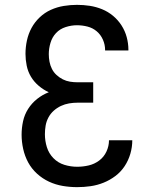

<svg xmlns="http://www.w3.org/2000/svg" viewBox="-20 -763 640 791"><path d="M298 8Q268 8 238.5 3Q209 -2 182 -14.5Q155 -27 132.5 -47.5Q110 -68 96 -94Q82 -120 75.5 -149.5Q69 -179 69 -208Q69 -236 75 -263.5Q81 -291 96 -314.5Q111 -338 133 -355.5Q155 -373 181 -383Q159 -393 139.5 -409.5Q120 -426 107.5 -447Q95 -468 90 -492.5Q85 -517 85 -541Q85 -569 91 -596.5Q97 -624 110 -648Q123 -672 143.5 -691.5Q164 -711 189.5 -722.5Q215 -734 242.5 -738.5Q270 -743 297 -743Q324 -743 350 -739Q376 -735 400.5 -725Q425 -715 445.5 -698Q466 -681 480.5 -658.5Q495 -636 502 -610Q509 -584 509 -558V-555H413V-557Q413 -579 404 -599.5Q395 -620 378.5 -634Q362 -648 340.5 -653.5Q319 -659 297 -659Q274 -659 250.5 -651.5Q227 -644 211 -627Q195 -610 188 -586.5Q181 -563 181 -540Q181 -524 184 -508.5Q187 -493 194 -479Q201 -465 213 -454Q225 -443 239 -436Q253 -429 268.5 -426.5Q284 -424 300 -424H364V-340H300Q282 -340 264.5 -337Q247 -334 231 -326.5Q215 -319 201.5 -307Q188 -295 179.5 -279Q171 -263 168 -245.5Q165 -228 165 -210Q165 -183 173 -157Q181 -131 200 -111.5Q219 -92 245 -84Q271 -76 298 -76Q322 -76 345.5 -81.5Q369 -87 388.5 -101.5Q408 -116 418.5 -138.5Q429 -161 429 -185H525Q525 -157 517 -129.5Q509 -102 493.5 -78.5Q478 -55 455.5 -38Q433 -21 407 -10.5Q381 0 353.5 4Q326 8 298 8Z"/></svg>

Font: Iosevka Aile Medium
Style: Regular
Weight: 500
Designer: Belleve Invis
Foundry: Belleve Invis
Version: Version 27.3.5; ttfautohint (v1.8.4)